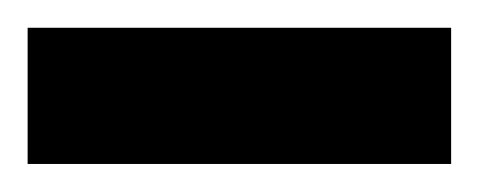

<svg xmlns="http://www.w3.org/2000/svg" viewBox="-20 19 347 139"><path d="M0 137.7H306.6V39.1H0Z"/></svg>

Font: Roboto Flex
Style: wght 700 wdth 25 opsz 34 GRAD 0.00 slnt 0.00 XTRA 468 XOPQ 96 YOPQ 79 YTLC 514 YTUC 712 YTAS 750 YTDE -203.00 YTFI 738
Weight: 700
Width: 1
Designer: Berlow after Robertson
Foundry: Google
Version: Version 3.100